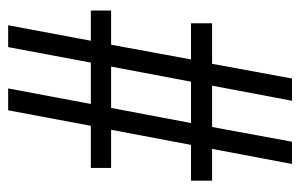

<svg xmlns="http://www.w3.org/2000/svg" viewBox="-156 -598 754 483"><g transform="rotate(90 221.5 -357.0)"><path d="M44 0 83 -208H7V-259H93L130 -460H39V-513H141L178 -714H234L196 -513H300L337 -714H393L355 -513H435V-460H345L307 -259H403V-208H297L258 0H203L242 -208H138L99 0ZM148 -259H252L290 -460H186Z"/></g></svg>

Font: Noto Serif Hebrew ExtraCondensed
Style: Regular
Weight: 400
Width: 2
Designer: Monotype Design Team
Foundry: Monotype Imaging Inc.
Version: Version 2.004; ttfautohint (v1.8.4.7-5d5b)